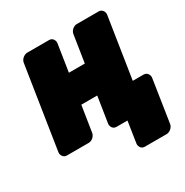

<svg xmlns="http://www.w3.org/2000/svg" viewBox="-177 -709 1026 1065"><g transform="rotate(-30 336.5 -177.0)"><path d="M506 38C522 38 546 23 550 0L632 -528C634 -544 623 -566 600 -566H459C443 -566 420 -551 416 -528L389 -354H287L314 -528C316 -544 306 -566 283 -566H142C126 -566 102 -551 98 -528L16 0C14 16 25 38 48 38H189C205 38 228 23 232 0L258 -166H360L334 0C332 16 342 38 365 38ZM587 212C603 212 627 197 631 174L673 -100C675 -116 664 -138 641 -138H500C484 -138 461 -123 457 -100L415 174C413 190 423 212 446 212Z"/></g></svg>

Font: Asimov Print
Style: EIt
Weight: 500
Designer: Google
Version: Version 2.000980; 2014